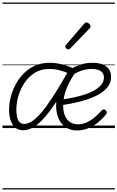

<svg xmlns="http://www.w3.org/2000/svg" viewBox="-20 -1018 933 1526"><path d="M52 -143Q52 -194 65.5 -247Q79 -300 105.5 -349Q132 -398 171 -436.5Q210 -475 261 -497Q312 -519 375 -519Q412 -519 446 -512.5Q480 -506 515.5 -493.5Q551 -481 593 -462Q547 -400 514.5 -327.5Q482 -255 482 -178Q482 -129 497 -96Q512 -63 538.5 -46.5Q565 -30 599 -30Q640 -30 676 -48.5Q712 -67 740.5 -92.5Q769 -118 788 -140Q797 -149 805.5 -148.5Q814 -148 820 -141Q827 -134 829 -126.5Q831 -119 823 -109Q797 -76 761.5 -47Q726 -18 683.5 0.5Q641 19 594 19Q539 19 501.5 -7Q464 -33 445 -77.5Q426 -122 426 -177Q426 -231 443 -284Q460 -337 484.5 -383.5Q509 -430 531 -465L536 -430Q501 -446 459.5 -458Q418 -470 369 -470Q307 -470 258.5 -440.5Q210 -411 177 -363Q144 -315 127 -258Q110 -201 110 -145Q110 -114 115.5 -88Q121 -62 135.5 -47.5Q150 -33 174 -33Q201 -33 233.5 -53.5Q266 -74 305.5 -119.5Q345 -165 394 -239.5Q443 -314 504 -420L543 -405Q472 -275 416 -192.5Q360 -110 316 -64.5Q272 -19 235.5 -1Q199 17 166 17Q108 17 80 -28Q52 -73 52 -143ZM863 -408Q863 -363 837 -328.5Q811 -294 767.5 -269Q724 -244 671 -227Q618 -210 564.5 -199Q511 -188 464 -181L468 -227Q510 -232 556.5 -241.5Q603 -251 647 -264.5Q691 -278 727 -298Q763 -318 784.5 -344Q806 -370 806 -403Q806 -437 779.5 -453.5Q753 -470 711 -470Q670 -470 630.5 -457.5Q591 -445 552 -419L540 -469Q582 -492 623.5 -505.5Q665 -519 718 -519Q788 -519 825.5 -489Q863 -459 863 -408ZM522 -625Q516 -625 507.5 -632Q499 -639 499 -646Q499 -650 500.5 -654Q502 -658 506 -663L647 -827Q653 -834 657.5 -837Q662 -840 667 -840Q674 -840 681.5 -835Q689 -830 694.5 -822.5Q700 -815 700 -808Q700 -803 698.5 -799.5Q697 -796 692 -792L540 -634Q531 -625 522 -625ZM0 478H893V488H0ZM0 -20H893V0H0ZM0 -505H893V-500H0ZM0 -998H893V-988H0Z"/></svg>

Font: Playwrite AU SA Guides
Style: Regular
Weight: 400
Designer: Veronika Burian, José Scaglione
Foundry: TypeTogether
Version: Version 1.003